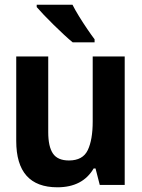

<svg xmlns="http://www.w3.org/2000/svg" viewBox="-20 -786 603 816"><path d="M224 10Q49 10 49 -187V-546H185V-224Q185 -163 205 -133.5Q225 -104 273 -104Q332 -104 353 -148Q374 -192 374 -270V-546H510V0H404L386 -70H378Q331 10 224 10ZM289 -606Q274 -618 252.5 -638Q231 -658 208.5 -680Q186 -702 166.5 -722.5Q147 -743 136 -756V-766H288Q299 -744 316 -716.5Q333 -689 351 -662.5Q369 -636 382 -619V-606Z"/></svg>

Font: Noto Sans Mono SemiCondensed
Style: Bold
Weight: 700
Width: 4
Designer: Monotype Design Team
Foundry: Monotype Imaging Inc.
Version: Version 2.014